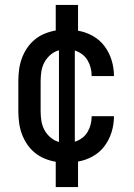

<svg xmlns="http://www.w3.org/2000/svg" viewBox="-20 -648 540 775"><path d="M205 107V5Q182 1 160 -8Q138 -17 120 -32Q102 -47 89 -66.5Q76 -86 68 -108Q60 -130 57 -153.5Q54 -177 54 -200V-320Q54 -343 57 -366.5Q60 -390 68 -412Q76 -434 89 -453.5Q102 -473 120 -488Q138 -503 160 -512Q182 -521 205 -525V-628H295V-524Q326 -519 354.5 -503Q383 -487 402 -461.5Q421 -436 430.5 -405Q440 -374 440 -342Q440 -342 440 -341.5Q440 -341 440 -341H350Q350 -341 350 -341Q350 -341 350 -342Q350 -358 346 -374Q342 -390 333.5 -404.5Q325 -419 311.5 -429Q298 -439 282 -444V-76Q298 -81 311.5 -91Q325 -101 333.5 -115.5Q342 -130 346 -146Q350 -162 350 -178Q350 -179 350 -179Q350 -179 350 -179H440Q440 -179 440 -178.5Q440 -178 440 -178Q440 -146 430.5 -115Q421 -84 402 -58.5Q383 -33 354.5 -17Q326 -1 295 4V107ZM218 -75V-445Q199 -440 183.5 -426.5Q168 -413 159 -396Q150 -379 147 -359.5Q144 -340 144 -320V-200Q144 -180 147 -160.5Q150 -141 159 -124Q168 -107 183.5 -93.5Q199 -80 218 -75Z"/></svg>

Font: Iosevka SS04 Medium
Style: Regular
Weight: 500
Monospace: yes
Designer: Belleve Invis
Foundry: Belleve Invis
Version: Version 19.0.0; ttfautohint (v1.8.4)